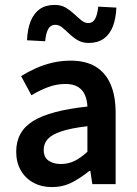

<svg xmlns="http://www.w3.org/2000/svg" viewBox="-20 -750 556 782"><path d="M192 12Q149 12 116 -6Q83 -24 64.5 -56.5Q46 -89 46 -132Q46 -215 115.5 -257.5Q185 -300 336 -316Q335 -341 326.5 -362Q318 -383 298.5 -395.5Q279 -408 246 -408Q210 -408 175.5 -395Q141 -382 108 -362L66 -440Q93 -457 125 -471.5Q157 -486 193 -494.5Q229 -503 268 -503Q329 -503 369.5 -478.5Q410 -454 430.5 -406.5Q451 -359 451 -290V0H356L348 -54H344Q310 -26 273 -7Q236 12 192 12ZM228 -82Q258 -82 283.5 -94.5Q309 -107 336 -132V-236Q269 -228 230 -215Q191 -202 174.5 -183.5Q158 -165 158 -140Q158 -109 178 -95.5Q198 -82 228 -82ZM341 -575Q316 -575 297 -586Q278 -597 262.5 -612Q247 -627 233.5 -638Q220 -649 205 -649Q186 -649 176.5 -632Q167 -615 164 -582L90 -586Q92 -632 105 -664Q118 -696 142 -713Q166 -730 203 -730Q229 -730 247.5 -719Q266 -708 281.5 -693.5Q297 -679 311 -667.5Q325 -656 340 -656Q358 -656 367.5 -673.5Q377 -691 380 -723L454 -719Q452 -674 439.5 -642Q427 -610 402.5 -592.5Q378 -575 341 -575Z"/></svg>

Font: Source Sans 3 SemiBold
Style: Regular
Weight: 600
Designer: Paul D. Hunt
Foundry: Adobe
Version: Version 3.046;hotconv 1.0.118;makeotfexe 2.5.65603